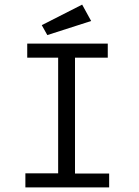

<svg xmlns="http://www.w3.org/2000/svg" viewBox="-20 -812 603 832"><path d="M90 0V-61H232V-562H98V-623H447V-562H305V-60H453V0ZM185 -660 161 -703 336 -792 375 -721Z"/></svg>

Font: Inconsolata SemiExpanded Thin
Style: Regular
Weight: 100
Width: 6
Monospace: yes
Designer: Raph Levien, Cyreal, Brenton Simpson
Foundry: Raph Levien, Cyreal, Google
Version: Version 3.100; ttfautohint (v1.8.4.7-5d5b)